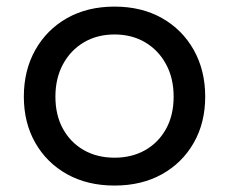

<svg xmlns="http://www.w3.org/2000/svg" viewBox="-20 -566 711 596"><path d="M335.5 10Q251.5 10 188.2 -25.2Q125 -60.5 89.5 -122.8Q54 -185 54 -266Q54 -347.5 89.5 -410.8Q125 -474 188.2 -509.8Q251.5 -545.5 335.5 -545.5Q419.5 -545.5 482.8 -509.8Q546 -474 581.5 -410.8Q617 -347.5 617 -266Q617 -185 581.5 -122.8Q546 -60.5 482.8 -25.2Q419.5 10 335.5 10ZM335.5 -76.5Q389.5 -76.5 430.8 -100Q472 -123.5 495.5 -166Q519 -208.5 519 -266Q519 -323 495.5 -366.5Q472 -410 430.8 -434.5Q389.5 -459 335.5 -459Q281.5 -459 240.2 -434.5Q199 -410 175.5 -366.5Q152 -323 152 -266Q152 -208.5 175.5 -166Q199 -123.5 240.2 -100Q281.5 -76.5 335.5 -76.5Z"/></svg>

Font: Hepta Slab ExtraLight Medium
Style: Regular
Weight: 500
Version: Version 1.100